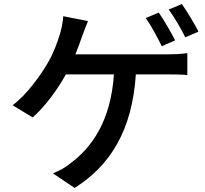

<svg xmlns="http://www.w3.org/2000/svg" viewBox="-20 -881 1009 947"><path d="M42 -362 141 -302C200 -352 264 -440 305 -514H542C526 -280 430 -152 328 -76C306 -57 273 -38 241 -26L348 46C524 -65 632 -238 650 -514H806C829 -514 870 -514 904 -511V-619C874 -614 831 -613 806 -613H352C365 -645 376 -676 385 -702C393 -723 404 -753 414 -777L292 -801C290 -770 283 -738 275 -711C263 -673 245 -621 217 -573C181 -511 113 -414 42 -362ZM699 -792C726 -754 758 -694 778 -653L844 -682C824 -721 788 -783 763 -819ZM812 -834C840 -797 873 -739 894 -697L959 -725C941 -761 903 -824 877 -861Z"/></svg>

Font: GenEiGothic-pro-SemiBold
Style: Regular
Weight: 500
Designer: Ryoko NISHIZUKA (kana & ideographs); Paul D. Hunt (Latin, Greek & Cyrillic); Wenlong ZHANG (bopomofo); Sandoll Communica
Foundry: Adobe Systems Incorporated; o_tamon
Version: Version 1.000.140830